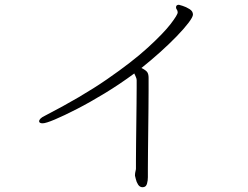

<svg xmlns="http://www.w3.org/2000/svg" viewBox="-20 -734 1040 805"><path d="M546 0Q546 -8 548 -15.5Q550 -23 550 -27Q550 -32 550 -59.5Q550 -87 550.5 -128Q551 -169 551.5 -214Q552 -259 552.5 -299.5Q553 -340 553 -367Q553 -394 553 -398Q553 -404 549.5 -411.5Q546 -419 543 -426Q482 -381 419.5 -343Q357 -305 302.5 -277Q248 -249 210 -233Q172 -217 159 -217Q148 -217 145 -222Q145 -223 144.5 -223.5Q144 -224 144 -225Q144 -237 167 -248Q322 -328 428.5 -401.5Q535 -475 600.5 -535Q666 -595 695.5 -633.5Q725 -672 725 -682Q725 -689 721.5 -693.5Q718 -698 718 -703Q718 -714 730 -714Q731 -714 745.5 -709.5Q760 -705 774.5 -696Q789 -687 789 -673Q789 -663 770.5 -638.5Q752 -614 720.5 -581.5Q689 -549 650.5 -514.5Q612 -480 573 -449Q593 -439 598 -430.5Q603 -422 603 -408V-391Q603 -384 603 -353.5Q603 -323 602.5 -279.5Q602 -236 601.5 -188.5Q601 -141 600.5 -98Q600 -55 600 -26Q600 3 600 9Q600 23 596.5 35.5Q593 48 584 50Q583 50 581.5 50.5Q580 51 578 51Q566 51 559 40Q552 29 549.5 17Q547 5 546 3Z"/></svg>

Font: Moon Stars Kai T HW Light
Style: Regular
Weight: 300
Designer: GuiWonder
Version: Version 1.101